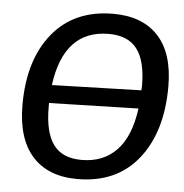

<svg xmlns="http://www.w3.org/2000/svg" viewBox="-49 -697 721 752"><g transform="rotate(5 311.5 -320.5)"><path d="M367 -649Q482 -649 544 -581.5Q606 -514 606 -384Q606 -205 521 -98.5Q436 8 282 8Q167 8 105 -61Q43 -130 43 -263Q43 -440 128.5 -544.5Q214 -649 367 -649ZM356 -569Q180 -569 151 -350L502 -360Q502 -362 502.5 -368Q503 -374 503 -376Q503 -475 467.5 -522Q432 -569 356 -569ZM146 -263Q146 -164 181 -116Q216 -68 292 -68Q377 -68 429.5 -122.5Q482 -177 497 -288L146 -279Z"/></g></svg>

Font: Alegreya Sans Medium
Style: Italic
Weight: 500
Italic angle: -7°
Designer: Juan Pablo del Peral
Foundry: Huerta Tipografica
Version: Version 2.007